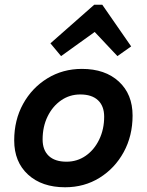

<svg xmlns="http://www.w3.org/2000/svg" viewBox="-20 -779 620 811"><path d="M255 12Q157 12 98.5 -41.5Q40 -95 40 -186Q40 -272 77.5 -340Q115 -408 180 -448Q245 -488 326 -488Q424 -488 482 -434.5Q540 -381 540 -291Q540 -205 502.5 -136.5Q465 -68 400.5 -28Q336 12 255 12ZM261 -96Q306 -96 342 -121Q378 -146 399 -189.5Q420 -233 420 -286Q420 -331 394 -355.5Q368 -380 319 -380Q274 -380 238 -355Q202 -330 181 -287Q160 -244 160 -190Q160 -145 186 -120.5Q212 -96 261 -96ZM238 -542 193 -596 378 -759H412L534 -583L476 -542L380 -644Z"/></svg>

Font: Sometype Mono
Style: Bold Italic
Weight: 700
Italic angle: -12°
Monospace: yes
Designer: Ryoichi Tsunekawa
Foundry: Dharma Type
Version: Version 1.000; ttfautohint (v1.8.3)